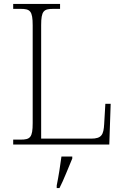

<svg xmlns="http://www.w3.org/2000/svg" viewBox="-20 -734 631 975"><path d="M47 0H535L542 -207H515L509 -104C506 -51 497 -30 443 -30H189V-606C189 -679 202 -689 251 -689H285V-714H47V-689H84C133 -689 146 -679 146 -605V-109C146 -35 133 -25 84 -25H47ZM268 208V221H282C303 181 329 113 347 71V61H292C286 106 278 159 268 208Z"/></svg>

Font: Noto Serif Myanmar ExtraLight
Style: Regular
Weight: 200
Designer: Ben Mitchell and the Monotype Design Team
Foundry: Monotype Imaging Inc.
Version: Version 2.106